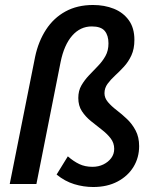

<svg xmlns="http://www.w3.org/2000/svg" viewBox="-20 -738 640 770"><path d="M354 12Q315 12 277.5 0.5Q240 -11 207 -38L252 -111Q275 -91 298 -80Q321 -69 351 -69Q375 -69 394.5 -78.5Q414 -88 426 -104Q438 -120 438 -141Q438 -165 423.5 -183.5Q409 -202 387.5 -218.5Q366 -235 344.5 -252.5Q323 -270 308.5 -292Q294 -314 294 -345Q294 -374 306.5 -395.5Q319 -417 337 -436Q355 -455 373 -473.5Q391 -492 403 -513.5Q415 -535 415 -564Q415 -596 400 -614Q385 -632 348 -632Q302 -632 269.5 -595Q237 -558 223 -489L126 0H19L121 -511Q134 -572 164.5 -619Q195 -666 242.5 -692Q290 -718 353 -718Q399 -718 436.5 -703Q474 -688 496.5 -657Q519 -626 519 -578Q519 -542 507 -516Q495 -490 477 -470.5Q459 -451 441.5 -435Q424 -419 411.5 -402Q399 -385 399 -364Q399 -345 413 -328.5Q427 -312 448 -296Q469 -280 489.5 -260.5Q510 -241 524 -214.5Q538 -188 538 -152Q538 -106 515.5 -69Q493 -32 451.5 -10Q410 12 354 12Z"/></svg>

Font: Source Code Pro SemiBold
Style: Italic
Weight: 600
Italic angle: -11°
Monospace: yes
Designer: Paul D. Hunt, Teo Tuominen
Foundry: Adobe Systems Incorporated
Version: Version 1.016;hotconv 1.0.116;makeotfexe 2.5.65601